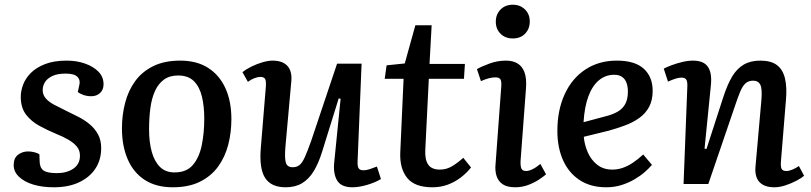

<svg xmlns="http://www.w3.org/2000/svg" viewBox="-20 -780 3440 814"><path d="M221 -46Q263 -46 291 -65Q319 -84 319 -120Q319 -143 305.5 -159Q292 -175 269.5 -188Q247 -201 217 -213Q181 -228 147 -246.5Q113 -265 90.5 -294Q68 -323 68 -370Q68 -394 78 -421Q88 -448 111 -471Q134 -494 171.5 -508.5Q209 -523 263 -523Q305 -523 340.5 -510.5Q376 -498 397.5 -476Q419 -454 419 -423Q419 -399 404 -385.5Q389 -372 367 -372Q349 -372 333.5 -377.5Q318 -383 310 -390L316 -418Q322 -440 308.5 -454Q295 -468 258 -468Q223 -468 201.5 -457.5Q180 -447 170.5 -431.5Q161 -416 161 -398Q161 -378 174 -363Q187 -348 209.5 -336Q232 -324 259 -311Q286 -298 312.5 -284.5Q339 -271 360.5 -253Q382 -235 395.5 -210.5Q409 -186 409 -152Q409 -103 385 -66Q361 -29 316 -7.5Q271 14 208 14Q159 14 121 2.5Q83 -9 60.5 -30.5Q38 -52 38 -80Q38 -110 56.5 -124Q75 -138 99 -138Q112 -138 126 -134.5Q140 -131 147 -126L148 -98Q148 -70 163.5 -58Q179 -46 221 -46Z M713 14Q642 14 594 -17Q546 -48 521.5 -104.5Q497 -161 497 -236Q497 -292 510.5 -344Q524 -396 553 -436Q582 -476 629.5 -499.5Q677 -523 744 -523Q814 -523 862 -492.5Q910 -462 935.5 -406.5Q961 -351 961 -275Q961 -218 947.5 -166Q934 -114 904.5 -73.5Q875 -33 827.5 -9.5Q780 14 713 14ZM720 -49Q771 -49 798 -81Q825 -113 835.5 -165Q846 -217 846 -276Q846 -330 836 -371Q826 -412 802 -436Q778 -460 735 -460Q699 -460 675 -442.5Q651 -425 637 -394Q623 -363 617.5 -321.5Q612 -280 612 -231Q612 -177 623.5 -136Q635 -95 658.5 -72Q682 -49 720 -49Z M1008 -474Q1024 -487 1046.5 -498Q1069 -509 1093 -516Q1117 -523 1136 -523Q1178 -523 1198.5 -500.5Q1219 -478 1215 -435L1190 -157Q1186 -109 1192 -90Q1198 -71 1221 -71Q1238 -71 1249.5 -80Q1261 -89 1272 -113Q1283 -137 1299 -182L1409 -510H1513L1496 -96Q1495 -75 1500.5 -66.5Q1506 -58 1521 -58Q1533 -58 1548 -63Q1563 -68 1578 -74L1595 -21Q1584 -14 1568.5 -7.5Q1553 -1 1536 4Q1519 9 1503 11.5Q1487 14 1474 14Q1427 14 1409.5 -14.5Q1392 -43 1397 -92L1424 -361L1416 -363L1346 -138Q1331 -89 1310.5 -55Q1290 -21 1261 -3.5Q1232 14 1191 14Q1129 14 1103.5 -26.5Q1078 -67 1086 -156L1107 -412Q1109 -438 1103.5 -446Q1098 -454 1084 -454Q1073 -454 1058.5 -448.5Q1044 -443 1031 -433Z M1619 -503 1696 -511 1741 -673H1810L1801 -509H1951L1947 -446H1798L1783 -144Q1781 -103 1795.5 -82Q1810 -61 1845 -61Q1873 -61 1897 -75.5Q1921 -90 1944 -111L1977 -70Q1959 -47 1933.5 -27.5Q1908 -8 1878 3Q1848 14 1813 14Q1738 14 1706 -26Q1674 -66 1677 -134L1691 -446H1611Z M2105 -411Q2107 -434 2102 -443Q2097 -452 2081 -452Q2068 -452 2053.5 -448.5Q2039 -445 2019 -436L2002 -487Q2021 -498 2055 -510.5Q2089 -523 2125 -523Q2155 -523 2175 -510.5Q2195 -498 2204 -472.5Q2213 -447 2210 -406L2187 -98Q2186 -76 2190.5 -65.5Q2195 -55 2211 -55Q2222 -55 2237.5 -62.5Q2253 -70 2271 -85L2295 -41Q2284 -31 2264 -18Q2244 -5 2218.5 4.5Q2193 14 2164 14Q2130 14 2111 1Q2092 -12 2085 -34.5Q2078 -57 2081 -85ZM2082 -688Q2082 -719 2102 -739.5Q2122 -760 2154 -760Q2176 -760 2192 -750.5Q2208 -741 2217 -725.5Q2226 -710 2226 -689Q2226 -658 2206.5 -637.5Q2187 -617 2154 -617Q2122 -617 2102 -637Q2082 -657 2082 -688Z M2595 -523Q2672 -523 2709.5 -488.5Q2747 -454 2747 -395Q2747 -355 2732 -327Q2717 -299 2690.5 -280Q2664 -261 2630.5 -248.5Q2597 -236 2561 -226L2455 -200Q2458 -166 2472 -134Q2486 -102 2512 -81.5Q2538 -61 2576 -61Q2598 -61 2619 -68Q2640 -75 2661.5 -89Q2683 -103 2707 -125L2744 -81Q2732 -67 2714 -51Q2696 -35 2670.5 -20Q2645 -5 2615 4.5Q2585 14 2550 14Q2484 14 2437.5 -16.5Q2391 -47 2367 -101Q2343 -155 2343 -225Q2343 -313 2374 -380.5Q2405 -448 2462 -485.5Q2519 -523 2595 -523ZM2642 -392Q2642 -412 2636.5 -428Q2631 -444 2618 -453.5Q2605 -463 2584 -463Q2547 -463 2519 -439.5Q2491 -416 2474.5 -371.5Q2458 -327 2454 -262L2544 -286Q2577 -294 2598.5 -306.5Q2620 -319 2631 -339.5Q2642 -360 2642 -392Z M3389 -35Q3378 -25 3356 -13.5Q3334 -2 3309.5 6Q3285 14 3263 14Q3220 14 3199.5 -8.5Q3179 -31 3183 -74L3208 -356Q3212 -403 3203.5 -420.5Q3195 -438 3173 -438Q3153 -438 3140.5 -426.5Q3128 -415 3118 -391Q3108 -367 3095 -328L2983 0H2878L2894 -413Q2895 -434 2889.5 -442.5Q2884 -451 2869 -451Q2859 -451 2845.5 -447Q2832 -443 2812 -434L2794 -489Q2805 -495 2826 -503Q2847 -511 2871.5 -517Q2896 -523 2918 -523Q2963 -523 2981 -497Q2999 -471 2994 -420L2967 -150L2975 -148L3047 -370Q3064 -422 3084 -455.5Q3104 -489 3133 -506Q3162 -523 3203 -523Q3249 -523 3274 -504Q3299 -485 3308 -447.5Q3317 -410 3312 -355L3291 -98Q3289 -74 3293.5 -64.5Q3298 -55 3314 -55Q3325 -55 3339.5 -61Q3354 -67 3367 -76Z"/></svg>

Font: Literata Medium
Style: Italic
Weight: 500
Italic angle: -2°
Designer: Latin by Veronika Burian and Jose Scaglione. Greek by Irene Vlachou. Cyrillic by Vera Evstafieva
Foundry: TypeTogether
Version: Version 3.103;gftools[0.9.29]